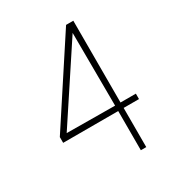

<svg xmlns="http://www.w3.org/2000/svg" viewBox="-167 -810 855 921"><g transform="rotate(-30 260.0 -350.0)"><path d="M345 -217H40V-249L335 -700H375V-247H460V-217H375V0H345ZM345 -247 343 -651 78 -249Z"/></g></svg>

Font: Urbanist
Style: Regular
Weight: 400
Designer: Corey Hu
Foundry: Corey Hu
Version: Version 1.2; befe77262ef67d88f1d94aa3d2e49ef1327b4483